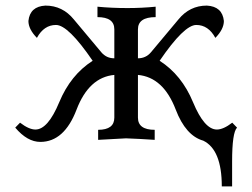

<svg xmlns="http://www.w3.org/2000/svg" viewBox="-20 -496 897 683"><path d="M805.7 167H769Q769 36.6 703.1 4.4Q640.6 -13.2 605 -106.4Q561 -221.2 470.7 -229.5V-77.6Q470.7 -34.2 530.3 -34.2V1.5Q480 -2 428.2 -3.9L329.1 1.5V-34.2Q386.7 -34.2 386.7 -77.6V-229.5Q296.4 -221.2 252.4 -106.2Q208.5 8.8 123.5 8.8Q77.1 8.8 34.2 -42L51.3 -59.6Q83 -35.2 106 -35.2Q150.4 -35.2 190.7 -132.3Q231 -229.5 309.6 -279.8Q222.7 -407.2 179.2 -407.2Q136.2 -407.2 111.3 -361.3Q81.1 -392.1 81.1 -421.4Q86.4 -473.1 141.6 -476.1Q202.6 -476.1 242.7 -426.8L340.8 -309.6Q358.9 -288.6 386.7 -288.6V-391.6Q386.7 -435.1 326.7 -435.1V-472.2Q377 -467.3 433.6 -467.3Q483.9 -467.3 533.7 -472.2V-435.1Q470.7 -435.1 470.7 -391.6V-288.6Q498.5 -288.6 516.6 -309.6L614.7 -426.8Q654.8 -476.1 715.8 -476.1Q771 -473.1 776.4 -421.4Q776.4 -392.1 746.1 -361.3Q721.2 -407.2 678.2 -407.2Q634.8 -407.2 547.9 -279.8Q626.5 -229.5 666.7 -132.3Q707 -35.2 751.5 -35.2Q774.4 -35.2 806.2 -59.6L823.2 -42Q805.7 -24.4 805.7 78.1Z"/></svg>

Font: Kelvinch
Style: Regular
Weight: 400
Designer: Paul James MIller
Foundry: High-Logic / Made with FontCreator
Version: Version 3.30 September 23, 2016